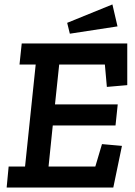

<svg xmlns="http://www.w3.org/2000/svg" viewBox="-20 -846 610 866"><path d="M295 -694 283 -743 487 -826 510 -727ZM491 0H10L19 -95H93L141 -555H68L78 -650H554V-462L462 -454L453 -555H247L228 -375H511L501 -280H218L199 -95H410L440 -196L530 -188Z"/></svg>

Font: Zilla Slab SemiBold
Style: Regular
Weight: 600
Designer: Typotheque.com
Foundry: Typotheque type foundry
Version: Version 1.0; 2017